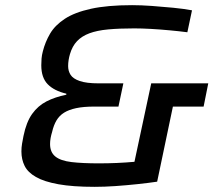

<svg xmlns="http://www.w3.org/2000/svg" viewBox="-20 -716 846 744"><path d="M347 8Q262 8 206.5 -2Q151 -12 119.5 -30Q88 -48 75.5 -73Q63 -98 63 -129Q63 -145 65.5 -159.5Q68 -174 71 -189Q82 -243 104.5 -274.5Q127 -306 160 -323Q193 -340 237 -349V-353Q190 -364 165 -389.5Q140 -415 140 -463Q140 -476 141 -489Q142 -502 146 -517Q155 -553 174 -585.5Q193 -618 231 -643Q269 -668 332.5 -682Q396 -696 492 -696Q527 -696 568.5 -693Q610 -690 651 -686Q692 -682 724 -676L706 -591Q675 -595 637.5 -598.5Q600 -602 564.5 -604Q529 -606 500 -606Q442 -606 399 -602Q356 -598 326.5 -587Q297 -576 278.5 -556.5Q260 -537 251 -506Q248 -496 246 -484Q244 -472 244 -460Q244 -441 253.5 -426Q263 -411 289 -402Q315 -393 363 -393H458L439 -303H345Q304 -303 275.5 -297Q247 -291 228.5 -279.5Q210 -268 199 -249.5Q188 -231 182 -205Q178 -192 176 -180.5Q174 -169 174 -158Q174 -126 194.5 -109.5Q215 -93 257 -88Q299 -83 363 -83Q399 -83 433 -84.5Q467 -86 501 -89L566 -393H787L769 -303H650L589 -12Q555 -7 513 -2.5Q471 2 428 5Q385 8 347 8Z"/></svg>

Font: Saira SemiExpanded Medium
Style: Italic
Weight: 500
Width: 6
Italic angle: -12°
Designer: Hector Gatti with collaboration of the Omnibus-Type team
Foundry: Omnibus-Type
Version: Version 1.101